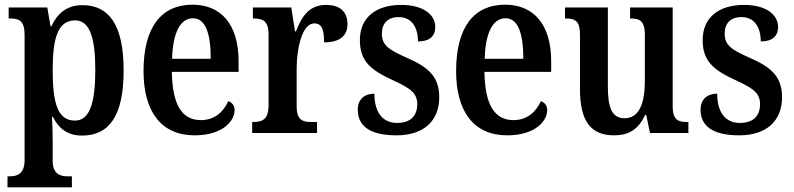

<svg xmlns="http://www.w3.org/2000/svg" viewBox="-20 -568 3390 820"><path d="M12 232H287V185H267C240 185 205 177 205 119V43C205 3 204 -37 202 -69H206C230 -20 268 11 330 11C447 11 508 -74 508 -267C508 -461 446 -546 332 -546C264 -546 224 -509 199 -455H196L182 -536H17V-489H25C60 -489 85 -480 85 -420V117C85 177 50 185 22 185H12ZM300 -53C226 -53 205 -128 205 -269C205 -403 226 -481 301 -481C363 -481 387 -407 387 -269C387 -128 363 -53 300 -53Z M811 10C931 10 982 -51 982 -98C982 -118 970 -131 955 -136C935 -92 898 -55 838 -55C758 -55 716 -119 714 -261H999V-306C999 -464 924 -548 802 -548C669 -548 593 -452 593 -264C593 -91 669 10 811 10ZM880 -317H715C718 -428 750 -490 804 -490C859 -490 880 -422 880 -317Z M1057 0H1334V-47H1309C1273 -47 1247 -55 1247 -114V-275C1247 -360 1270 -468 1322 -468C1355 -468 1364 -442 1364 -387C1430 -387 1464 -414 1464 -465C1464 -514 1436 -547 1373 -547C1303 -547 1270 -502 1244 -434H1240L1224 -536H1060V-489H1063C1101 -489 1127 -480 1127 -421V-119C1127 -56 1099 -47 1060 -47H1057Z M1673 10C1790 10 1856 -52 1856 -153C1856 -243 1806 -283 1716 -322C1637 -357 1611 -376 1611 -425C1611 -468 1636 -495 1683 -495C1733 -495 1765 -458 1765 -391C1814 -391 1839 -413 1839 -453C1839 -502 1793 -547 1693 -547C1588 -547 1517 -495 1517 -397C1517 -307 1562 -269 1661 -224C1735 -190 1762 -169 1762 -123C1762 -75 1735 -43 1676 -43C1612 -43 1579 -91 1579 -168C1543 -168 1508 -150 1508 -99C1508 -30 1560 10 1673 10Z M2146 10C2266 10 2317 -51 2317 -98C2317 -118 2305 -131 2290 -136C2270 -92 2233 -55 2173 -55C2093 -55 2051 -119 2049 -261H2334V-306C2334 -464 2259 -548 2137 -548C2004 -548 1928 -452 1928 -264C1928 -91 2004 10 2146 10ZM2215 -317H2050C2053 -428 2085 -490 2139 -490C2194 -490 2215 -422 2215 -317Z M2602 10C2662 10 2705 -12 2735 -77H2740L2756 0H2920V-47H2914C2879 -47 2853 -54 2853 -113V-536H2671V-489H2675C2709 -489 2734 -481 2734 -420V-221C2734 -126 2709 -63 2648 -63C2591 -63 2576 -111 2576 -202V-536H2393V-489H2397C2437 -489 2457 -478 2457 -420V-187C2457 -51 2503 10 2602 10Z M3137 10C3254 10 3320 -52 3320 -153C3320 -243 3270 -283 3180 -322C3101 -357 3075 -376 3075 -425C3075 -468 3100 -495 3147 -495C3197 -495 3229 -458 3229 -391C3278 -391 3303 -413 3303 -453C3303 -502 3257 -547 3157 -547C3052 -547 2981 -495 2981 -397C2981 -307 3026 -269 3125 -224C3199 -190 3226 -169 3226 -123C3226 -75 3199 -43 3140 -43C3076 -43 3043 -91 3043 -168C3007 -168 2972 -150 2972 -99C2972 -30 3024 10 3137 10Z"/></svg>

Font: Noto Serif Sinhala Condensed SemiBold
Style: Regular
Weight: 600
Width: 3
Designer: Jelle Bosma - Monotype Design Team
Foundry: Monotype Imaging Inc.
Version: Version 2.007